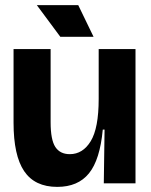

<svg xmlns="http://www.w3.org/2000/svg" viewBox="-20 -717 589 751"><path d="M204 14Q116 14 74.5 -47.5Q33 -109 33 -237V-525H178V-239Q178 -170 196.5 -142Q215 -114 253 -114Q304 -114 335 -165Q366 -216 366 -330V-525H510V-245V0H386L389 -210H382Q371 -92 328 -39Q285 14 204 14ZM216 -573 124 -697H286L346 -573Z"/></svg>

Font: Bricolage Grotesque 96pt Bricolage Grotesque 48pt Regular
Style: Bold
Weight: 700
Designer: Mathieu Triay
Foundry: Atelier Triay
Version: Version 1.001; ttfautohint (v1.8.4.7-5d5b);gftools[0.9.33.de